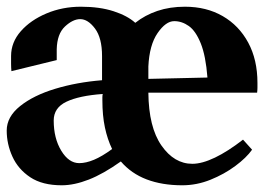

<svg xmlns="http://www.w3.org/2000/svg" viewBox="-21 -536 806 572"><path d="M522 16Q462 16 416 -1.5Q370 -19 339 -55Q287 -18 243.5 -1Q200 16 163 16Q105 16 69 -8Q33 -32 16 -69.5Q-1 -107 -1 -147Q-1 -188 39 -220Q79 -252 143.5 -271.5Q208 -291 283 -297V-369Q283 -423 262 -451Q241 -479 218 -479Q196 -479 172.5 -457Q149 -435 148 -389Q148 -381 148 -373Q148 -365 148 -357L13 -324Q12 -335 12 -346.5Q12 -358 12 -369Q12 -410 41 -443Q70 -476 117.5 -496Q165 -516 220 -516Q276 -516 317.5 -502.5Q359 -489 382 -468Q411 -491 448 -503.5Q485 -516 530 -516Q594 -516 642.5 -488Q691 -460 718.5 -409Q746 -358 746 -289Q746 -282 746 -275Q746 -268 745 -260H421Q422 -157 460 -102.5Q498 -48 552 -48Q581 -48 619.5 -66.5Q658 -85 703 -120L730 -90Q713 -66 680 -41.5Q647 -17 606 -0.5Q565 16 522 16ZM421 -338V-301L597 -305Q592 -370 577 -407Q562 -444 541.5 -458.5Q521 -473 498 -473Q473 -473 448.5 -437.5Q424 -402 421 -338ZM139 -177Q139 -124 161.5 -87Q184 -50 215 -50Q235 -50 259 -60Q283 -70 313 -92Q299 -121 291.5 -156.5Q284 -192 284 -237Q284 -241 284 -246Q284 -251 285 -256Q215 -251 177 -233Q139 -215 139 -177Z"/></svg>

Font: Wittgenstein
Style: Bold
Weight: 700
Designer: Jörg Drees
Foundry: Jörg Drees
Version: Version 1.303; ttfautohint (v1.8.4.7-5d5b)